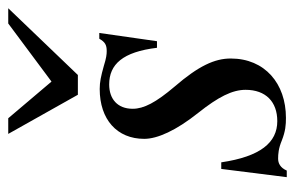

<svg xmlns="http://www.w3.org/2000/svg" viewBox="-145 -558 716 466"><g transform="rotate(-90 213.0 -325.0)"><path d="M426 -663H389L248 -558L159 -663H121L216 -494H264ZM366 -442H352C344 -428 337 -424 322 -424C314 -424 305 -425 286 -431C261 -438 247 -441 230 -441C156 -441 109 -399 109 -333C109 -301 129 -256 172 -202C211 -153 228 -119 228 -87C228 -38 199 -10 152 -10C100 -10 66 -51 52 -146H36L16 13H32C39 -3 50 -8 61 -8C72 -8 86 -7 105 1C128 10 143 11 160 11C243 11 304 -40 304 -123C304 -162 286 -201 236 -259C197 -305 182 -334 182 -361C182 -398 206 -418 241 -418C290 -418 320 -385 330 -302H346Z"/></g></svg>

Font: XITS
Style: Italic
Weight: 400
Italic angle: -16.33°
Designer: MicroPress Inc., with final additions and corrections provided by Coen Hoffman, Elsevier (retired)
Version: Version 1.107